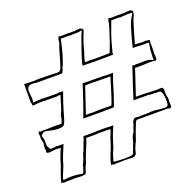

<svg xmlns="http://www.w3.org/2000/svg" viewBox="-115 -760 899 881"><g transform="rotate(-20 334.5 -319.0)"><path d="M644 -462Q644 -466 644.5 -466.5Q645 -467 645 -469V-481Q640 -481 633.5 -481.5Q627 -482 625 -483Q621 -482 617 -482Q613 -482 609 -482L575 -484Q576 -488 579.5 -500Q583 -512 587.5 -528Q592 -544 597.5 -561.5Q603 -579 608 -595L610 -596Q610 -599 610.5 -601Q611 -603 612 -605L614 -607L616 -612L618 -620Q618 -628 619 -629H620Q619 -630 619 -634Q615 -634 614 -631H613L614 -634Q611 -639 606 -639Q604 -639 602.5 -638.5Q601 -638 599 -638H589Q588 -638 580 -636L568 -637Q566 -637 562.5 -636.5Q559 -636 556 -636L553 -637H544Q538 -637 531.5 -636.5Q525 -636 520 -636Q507 -636 501 -639L499 -629Q498 -628 497 -628Q497 -626 498 -625H497Q496 -624 496 -615L495 -612L493 -605L491 -597Q478 -556 471 -536Q464 -516 460.5 -507Q457 -498 455.5 -495Q454 -492 453 -486L381 -485H375Q366 -485 365 -486V-485L364 -486Q362 -486 362 -485.5Q362 -485 360 -485V-486H350Q348 -486 348 -485L332 -486Q332 -492 336.5 -506.5Q341 -521 346 -536Q349 -546 350.5 -552Q352 -558 354 -565.5Q356 -573 360.5 -585Q365 -597 374 -620H375Q375 -628 376 -629H377Q376 -630 376 -634Q371 -634 370 -631H369L370 -634Q367 -639 363 -639Q361 -639 359 -638.5Q357 -638 355 -638H345Q344 -638 336 -636L324 -637Q322 -637 319 -636.5Q316 -636 312 -636L309 -637H300Q294 -637 288 -636.5Q282 -636 276 -636Q264 -636 258 -639L255 -629Q254 -628 253 -628Q253 -626 254 -625H253Q252 -624 252 -615L250 -605L248 -601L246 -595L244 -590Q233 -553 227 -532Q221 -511 217 -500.5Q213 -490 209 -487Q205 -484 199 -484Q187 -484 168 -485Q149 -486 112 -486Q88 -486 86 -485L37 -486L35 -490V-394H37L38 -381L41 -380Q45 -380 48.5 -380.5Q52 -381 56 -381.5Q60 -382 65.5 -382.5Q71 -383 81 -383Q82 -382 84 -382L86 -384Q91 -383 93.5 -382.5Q96 -382 97 -382H158L170 -384Q171 -383 172 -383H175Q167 -360 160.5 -336.5Q154 -313 143 -292H144L142 -288L143 -289Q143 -282 140.5 -274Q138 -266 134 -257Q125 -257 115.5 -257.5Q106 -258 98 -258Q90 -258 83.5 -257.5Q77 -257 75 -257H36L34 -255L32 -257L31 -256L26 -258Q27 -258 27 -260L24 -262Q24 -255 21.5 -252.5Q19 -250 19 -248Q19 -247 21 -247L22 -235Q22 -227 21 -225Q23 -214 24.5 -210.5Q26 -207 26 -201Q26 -194 23 -191H24Q24 -185 23 -184L25 -163Q25 -162 23 -162Q23 -159 24 -158L26 -154L39 -152Q40 -153 75 -156Q80 -155 82.5 -154.5Q85 -154 86 -154L93 -155Q76 -117 66 -80Q65 -77 61 -66.5Q57 -56 52.5 -43.5Q48 -31 44.5 -19.5Q41 -8 41 -2Q41 1 43 1Q44 0 44 -2L53 1Q56 1 59.5 0.5Q63 0 66 0L67 -1Q69 0 81 0Q89 0 96.5 -0.5Q104 -1 112 -1V1H114Q115 0 115 -1Q116 -1 117 -0.5Q118 0 120 0V-1L127 0Q132 0 136.5 0.5Q141 1 146 1V0Q149 -1 152 -0.5Q155 0 157 -2L158 -3Q160 -5 160.5 -5Q161 -5 161 -8H162L164 -13Q164 -16 167 -24.5Q170 -33 173 -40H174Q174 -43 175 -44H176Q186 -75 193 -92Q200 -109 204.5 -119.5Q209 -130 212 -137.5Q215 -145 218 -157H266Q274 -157 276 -158H322Q323 -157 324 -157L325 -158Q327 -158 328 -157.5Q329 -157 331 -157H337Q329 -138 322.5 -119Q316 -100 310 -80Q309 -77 304.5 -66.5Q300 -56 295.5 -44Q291 -32 287.5 -20.5Q284 -9 284 -3Q284 1 286 1L288 -2L296 1Q300 1 303 0.5Q306 0 310 0L311 -1Q313 0 325 0Q333 0 340.5 -0.5Q348 -1 356 -1L357 1Q358 0 358 -1Q360 -1 361 -0.5Q362 0 364 0V-1L371 0Q376 0 380.5 0.5Q385 1 390 1V0Q394 -2 396.5 -1Q399 0 402 -6L406 -8L408 -13Q408 -15 408.5 -17Q409 -19 410 -22L411 -24Q411 -31 424 -60H425Q425 -57 429.5 -71.5Q434 -86 441 -105Q448 -124 454.5 -140Q461 -156 466 -156H618V-155Q620 -154 621.5 -154.5Q623 -155 625 -153H629Q629 -155 630 -156L634 -158V-171Q634 -181 633 -184Q634 -187 634 -195V-207L633 -205Q631 -210 631 -214Q631 -218 630 -222V-237Q629 -238 629 -242H630Q631 -244 630.5 -244Q630 -244 632 -246L628 -248Q628 -249 627 -250V-254Q615 -254 614 -255Q610 -254 606 -254Q602 -254 598 -254L563 -255Q556 -255 554 -256L497 -257Q508 -289 518 -320Q528 -351 539 -383Q540 -382 555 -382Q564 -382 578 -382.5Q592 -383 611 -384Q612 -383 625 -383L629 -384V-383Q631 -382 632.5 -382.5Q634 -383 636 -381H640Q640 -383 641 -384L645 -386V-399Q645 -409 644 -412L645 -451Q645 -456 644.5 -458Q644 -460 644 -462ZM265 -625H306Q308 -625 309 -624Q310 -623 312 -623Q312 -624 314 -624Q318 -624 322 -625H341Q352 -625 358 -626.5Q364 -628 366 -628L367 -627Q367 -625 363 -617.5Q359 -610 353 -593L349 -581Q346 -572 340.5 -556.5Q335 -541 329.5 -524.5Q324 -508 320 -494Q316 -480 316 -474H346Q347 -473 348 -473Q350 -473 354 -473.5Q358 -474 360 -474H361Q362 -473 368 -473L465 -474Q465 -482 465.5 -485.5Q466 -489 467 -490.5Q468 -492 468.5 -493Q469 -494 469 -497Q474 -517 478.5 -532.5Q483 -548 487.5 -561Q492 -574 496.5 -586Q501 -598 506 -612L511 -625H550Q551 -625 552 -624Q553 -623 555 -623Q560 -623 563.5 -624Q567 -625 568 -625H579Q584 -626 588 -626Q592 -626 596 -626L613 -625Q613 -623 610 -618Q607 -613 603 -606L596 -593Q591 -584 584 -561Q577 -538 571 -515L560 -472L593 -471Q595 -470 608 -470H615Q622 -470 624 -471Q625 -470 638 -470L633 -435Q633 -425 632 -414Q631 -403 631 -397V-387Q629 -387 620 -392Q611 -397 582 -397Q581 -396 579 -396H572Q570 -396 569 -397Q567 -397 565 -396.5Q563 -396 562 -396L546 -397Q544 -395 541 -395Q537 -395 531 -398Q524 -376 515 -349.5Q506 -323 499 -302L481 -245H553Q561 -243 565 -243H582Q584 -242 597 -242H604Q611 -242 614.5 -236.5Q618 -231 620 -223Q622 -215 622.5 -205.5Q623 -196 623 -188Q623 -173 619 -168.5Q615 -164 605 -164Q603 -164 596 -164.5Q589 -165 581 -165.5Q573 -166 566 -167Q559 -168 558 -169Q556 -169 554 -168.5Q552 -168 551 -168L536 -169Q534 -167 528 -167Q523 -167 522 -168Q521 -167 513 -167H484L485 -166Q482 -166 478 -166.5Q474 -167 471 -167H470Q469 -167 468 -167.5Q467 -168 466 -168Q458 -168 454 -164Q450 -160 447.5 -155.5Q445 -151 444.5 -147Q444 -143 444 -144L443 -140L444 -141Q439 -133 437.5 -127Q436 -121 434 -116Q433 -108 428 -103Q423 -98 419 -84L411 -56Q406 -51 406 -43Q400 -29 398 -24Q396 -19 395 -18Q396 -18 396 -16Q396 -14 387.5 -11Q379 -8 350 -8Q329 -8 299 -11L300 -17Q302 -26 307 -41Q312 -56 317 -65L321 -76Q327 -96 334 -117Q341 -138 355 -169H331Q329 -169 327.5 -169.5Q326 -170 324 -170H274Q272 -169 265 -169H209Q207 -161 204.5 -153.5Q202 -146 198 -138L186 -105Q184 -101 183 -100L184 -102Q183 -100 182 -98Q181 -96 180 -94L175 -78Q174 -76 174 -75Q174 -74 173 -74V-71Q166 -55 163 -48.5Q160 -42 159 -40V-39Q160 -39 160 -37L158 -32Q156 -27 153.5 -18Q151 -9 147 -9Q141 -9 128 -11.5Q115 -14 94 -14Q77 -14 55 -11Q54 -11 54 -13Q54 -21 61 -36L67 -51Q69 -56 70.5 -59.5Q72 -63 73 -65L77 -76Q82 -96 91 -118.5Q100 -141 111 -167H83Q83 -167 73 -169H72L74 -167Q70 -167 64 -166.5Q58 -166 54 -166H46L36 -184L35 -213Q35 -218 32.5 -225.5Q30 -233 30 -238L45 -250Q57 -250 76 -245Q95 -240 113 -240Q130 -240 137 -244Q144 -248 149.5 -263.5Q155 -279 163.5 -310Q172 -341 192 -395H177Q175 -395 174 -396L158 -394L94 -395Q94 -395 84 -397H83L85 -395Q81 -395 75 -394.5Q69 -394 65 -394H57Q52 -393 48 -392.5Q44 -392 42 -392Q46 -392 46.5 -397.5Q47 -403 47 -407Q47 -417 45.5 -427.5Q44 -438 44 -448Q44 -460 49 -467.5Q54 -475 69 -475H78Q79 -475 89 -473H206Q215 -473 217 -474L224 -489L226 -498Q229 -501 232.5 -510.5Q236 -520 240 -531.5Q244 -543 247 -553.5Q250 -564 251 -568L254 -581Q255 -582 255 -584L261 -609Q261 -611 261.5 -615Q262 -619 263 -619L264 -621Q265 -621 265 -624L264 -621V-623ZM343 -245 342 -246H350Q351 -245 357 -245L386 -246Q399 -282 405 -301Q411 -320 415 -333.5Q419 -347 423 -359.5Q427 -372 436 -396H406Q392 -396 391 -397L288 -398Q283 -381 276.5 -361Q270 -341 263 -320.5Q256 -300 249 -280.5Q242 -261 236 -245H295ZM298 -257Q296 -257 295 -256.5Q294 -256 292 -256Q288 -256 284 -256.5Q280 -257 278 -257H253Q264 -289 274.5 -321Q285 -353 296 -385L333 -386Q334 -385 335 -385L336 -386Q338 -386 339 -385.5Q340 -385 342 -385H378Q380 -385 381 -384.5Q382 -384 384 -384Q386 -384 386.5 -384.5Q387 -385 389 -385H391Q399 -384 406 -384.5Q413 -385 418 -384H419Q407 -345 400 -322Q393 -299 388.5 -286Q384 -273 382 -267.5Q380 -262 378 -258L370 -257H364H357Q355 -257 354 -258V-257L353 -258Q351 -258 351 -257.5Q351 -257 349 -257V-258H339Q337 -258 337 -257H336V-258Z"/></g></svg>

Font: Londrina Sketch
Style: Regular
Weight: 400
Designer: Marcelo Magalhaes
Foundry: Marcelo Magalhães
Version: Version 1.002